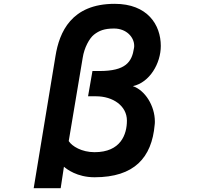

<svg xmlns="http://www.w3.org/2000/svg" viewBox="-20 -863 1040 1003"><path d="M270 -571 156 120H297L314 8C328 20 382 63 474 63C681 63 773 -39 788 -211C789 -217 789 -223 789 -228C789 -311 737 -392 674 -413C762 -432 820 -532 820 -623C820 -734 750 -843 579 -843C352 -843 290 -694 270 -571ZM440 -360H482C570 -360 643 -310 643 -233C643 -161 611 -68 474 -68C407 -68 356 -99 339 -126L412 -561C420 -614 447 -663 471 -682C498 -703 525 -714 576 -714C640 -714 681 -669 681 -624C681 -620 681 -616 680 -612C669 -539 637 -492 499 -492H463Z"/></svg>

Font: LINE Seed JP App_OTF Bold
Style: Regular
Weight: 700
Designer: LINE & Fontrix & Fontworks
Version: Version 1.009